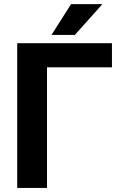

<svg xmlns="http://www.w3.org/2000/svg" viewBox="-20 -923 597 943"><path d="M232.9 -751.5H347.7L482.9 -902.8H329.1ZM529.8 -710.9H64.5V0H210.9V-592.3H529.8Z"/></svg>

Font: Roboto
Style: Bold
Weight: 700
Designer: Google
Version: Version 2.137; 2017